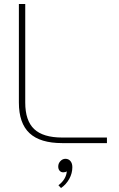

<svg xmlns="http://www.w3.org/2000/svg" viewBox="-20 -720 598 966"><path d="M75 -204V-700H107V-204Q107 -113 152 -70.5Q197 -28 293 -28H518V0H293Q182 0 128.5 -50Q75 -100 75 -204ZM344 121Q344 152 328.5 180Q313 208 287 226L274 212Q293 198 304 179.5Q315 161 316 142Q310 147 298 147Q287 147 280 139Q273 131 273 118Q273 102 284 90.5Q295 79 309 79Q325 79 334.5 90.5Q344 102 344 121Z"/></svg>

Font: KoHo ExtraLight
Style: Regular
Weight: 275
Version: Version 1.000; ttfautohint (v1.6)